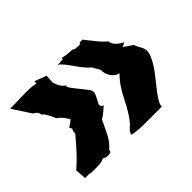

<svg xmlns="http://www.w3.org/2000/svg" viewBox="-114 -843 996 996"><g transform="rotate(-45 384.0 -344.5)"><path d="M22.9 -612.8 138.2 -615.7Q181.2 -615.7 204.1 -610.4L212.4 -610.8V-625L277.8 -600.1L274.4 -555.2Q287.6 -507.3 314.5 -493.2L310.5 -488.3Q311.5 -478.5 348.1 -434.1Q384.8 -389.6 390.1 -377.4L391.1 -362.3Q385.7 -344.7 363.3 -304.2L365.2 -289.1L378.4 -282.2L348.6 -256.8V-257.8Q337.9 -246.1 320.8 -237.8Q316.4 -229.5 303.5 -201.9Q290.5 -174.3 283.7 -161.1Q263.2 -122.1 236.3 -100.1L233.9 -93.3Q234.9 -82 210 -82L195.3 -83L184.6 -89.4H175.8Q161.6 -80.1 121.3 -80.6Q81.1 -81.1 77.1 -81.1L83 -84H43.5L39.1 -144.5Q93.3 -189.9 171.4 -284.2L170.4 -288.1Q170.4 -300.3 177.7 -312.5L169.4 -326.7L179.2 -333Q197.3 -343.8 205.6 -353.5Q181.2 -395 157.2 -408.7Q155.3 -414.6 152.6 -419.9Q149.9 -425.3 147.5 -430.9Q145 -436.5 143.8 -438.7Q142.6 -440.9 140.1 -445.8Q137.7 -450.7 136 -453.1Q134.3 -455.6 131.6 -459.7Q128.9 -463.9 127 -466.8Q120.6 -473.6 115.7 -478Q114.3 -499.5 88.9 -511.7ZM586.4 -64.5H460.4Q408.7 -64.5 372.6 -72.3Q374 -89.4 393.6 -106Q413.1 -122.6 435.1 -156.2Q457 -189.9 471.7 -220.7Q511.7 -302.2 554.2 -341.8Q530.3 -346.2 512.9 -370.8Q495.6 -395.5 497.6 -423.8Q478 -456.1 474.6 -464.8Q451.2 -481.4 417.7 -530Q384.3 -578.6 365.2 -595.2L352.5 -597.7Q386.7 -602.1 397 -601.6L398.9 -610.4Q419.4 -603.5 467.3 -601.6L479.5 -594.2L513.2 -592.8L522 -601.1H543.9L543.5 -598.6Q548.3 -593.3 579.1 -554Q609.9 -514.6 630.9 -499Q630.9 -481.4 648.4 -464.1Q666 -446.8 685.5 -438.5L662.1 -426.8Q668 -422.9 677.2 -416Q697.8 -400.4 710.9 -393.6Q712.4 -382.8 725.1 -361.8Q737.8 -340.8 737.8 -322.3Q737.8 -303.7 722.2 -272.9Q706.5 -242.2 684.1 -213.1Q661.6 -184.1 639.2 -156.2Q585.4 -89.8 586.4 -64.5Z"/></g></svg>

Font: Butcherman
Style: Regular
Weight: 400
Version: Version 001.004